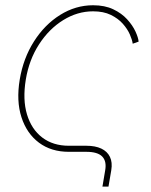

<svg xmlns="http://www.w3.org/2000/svg" viewBox="-20 -563 561 712"><path d="M359.9 128.9 370.1 68.4Q376 34.7 358.9 17.3Q341.8 0 300.3 0H235.4Q169.9 0 124.5 -33.9Q79.1 -67.9 59.6 -128.2Q40 -188.5 53.2 -268.1Q66.4 -347.2 106 -409.4Q145.5 -471.7 202.9 -507.6Q260.3 -543.5 325.2 -543.5Q368.7 -543.5 399.9 -528.6Q431.2 -513.7 451.4 -491.5Q471.7 -469.2 482.2 -446.5Q492.7 -423.8 494.1 -408.7L472.2 -400.9Q470.2 -415.5 461.4 -435.5Q452.6 -455.6 435.3 -475.1Q418 -494.6 390.9 -507.8Q363.8 -521 325.2 -521Q267.1 -521 214.6 -488.5Q162.1 -456.1 125 -398.9Q87.9 -341.8 75.7 -268.1Q63.5 -193.8 80.1 -138.7Q96.7 -83.5 136.7 -53Q176.8 -22.5 235.4 -22.5H300.3Q333.5 -22.5 355.7 -12Q377.9 -1.5 387.7 18.8Q397.5 39.1 392.6 68.4L382.3 128.9Z"/></svg>

Font: Inter 20pt Thin
Style: Italic
Weight: 250
Italic angle: -9.3988°
Version: Version 4.001;git-66647c0bb